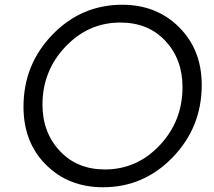

<svg xmlns="http://www.w3.org/2000/svg" viewBox="-20 -777 902 809"><path d="M414 12Q269 12 174 -82.5Q79 -177 79 -327Q79 -505 201 -631Q323 -757 495 -757Q640 -757 735 -662Q830 -567 830 -419Q830 -241 708 -114.5Q586 12 414 12ZM422 -63Q557 -63 653 -165Q749 -267 749 -410Q749 -527 677 -604.5Q605 -682 487 -682Q352 -682 255.5 -580Q159 -478 159 -336Q159 -219 232 -141Q305 -63 422 -63Z"/></svg>

Font: Plus Jakarta Display Light
Style: Italic
Weight: 300
Italic angle: -12°
Designer: Gumpita Rahayu
Foundry: Tokotype Studio
Version: Version 1.000;hotconv 1.0.109;makeotfexe 2.5.65596